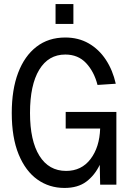

<svg xmlns="http://www.w3.org/2000/svg" viewBox="-20 -911 640 947"><path d="M298 16Q223 16 164.5 -25.5Q106 -67 72 -149.5Q38 -232 38 -354Q38 -469 69.5 -552Q101 -635 160 -680.5Q219 -726 302 -726Q367 -726 417.5 -697Q468 -668 502 -616.5Q536 -565 551 -498L461 -492Q444 -558 404.5 -600Q365 -642 302 -642Q219 -642 173.5 -567Q128 -492 128 -354Q128 -217 174.5 -142.5Q221 -68 306 -68Q382 -68 426.5 -126.5Q471 -185 474 -277H304V-359H554V0H474L472 -98Q447 -46 405.5 -15Q364 16 298 16ZM254 -793V-891H342V-793Z"/></svg>

Font: Geist Mono
Style: Regular
Weight: 400
Monospace: yes
Designer: Basement.studio, Andrés Briganti, Mateo Zaragoza
Foundry: Basement.studio, Vercel, Andrés Briganti, Guido Ferreyra, Mateo Zaragoza
Version: Version 1.500; ttfautohint (v1.8.4.7-5d5b)